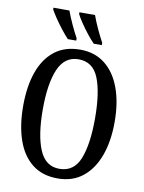

<svg xmlns="http://www.w3.org/2000/svg" viewBox="-100 -1000 811 1079"><g transform="rotate(10 305.5 -460.5)"><path d="M305 10Q217 10 159 -36Q101 -82 72.5 -165Q44 -248 44 -359Q44 -470 73 -552Q102 -634 160 -679.5Q218 -725 306 -725Q389 -725 447 -679.5Q505 -634 535.5 -551.5Q566 -469 566 -358Q566 -247 535.5 -164.5Q505 -82 447 -36Q389 10 305 10ZM305 -45Q388 -45 421 -128Q454 -211 454 -358Q454 -506 421 -588Q388 -670 306 -670Q227 -670 191.5 -588Q156 -506 156 -358Q156 -211 191 -128Q226 -45 305 -45ZM374 -771Q356 -789 333.5 -817.5Q311 -846 291.5 -875Q272 -904 264 -921V-931H353Q365 -897 384.5 -855Q404 -813 420 -784V-771ZM226 -771Q209 -789 186.5 -817.5Q164 -846 144.5 -875Q125 -904 116 -921V-931H207Q219 -897 238.5 -855Q258 -813 274 -784V-771Z"/></g></svg>

Font: Noto Serif ExtraCondensed Medium
Style: Regular
Weight: 500
Width: 2
Designer: Monotype Design Team
Foundry: Monotype Imaging Inc.
Version: Version 2.015